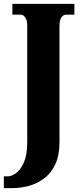

<svg xmlns="http://www.w3.org/2000/svg" viewBox="-41 -734 418 994"><path d="M-21 240V179H-1Q19 179 42.5 162Q66 145 83 106Q100 67 100 2V-603Q100 -623 94.5 -635Q89 -647 82 -652.5Q75 -658 68 -658H23V-714H344V-658H300Q293 -658 285 -652.5Q277 -647 272 -634.5Q267 -622 267 -601V1Q267 69 246 115Q225 161 189 188.5Q153 216 109.5 228Q66 240 21 240Z"/></svg>

Font: Noto Serif Khmer ExtraCondensed Black
Style: Regular
Weight: 900
Width: 2
Designer: Danh Hong and the Monotype Design Team
Foundry: Monotype Imaging Inc.
Version: Version 2.004